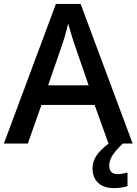

<svg xmlns="http://www.w3.org/2000/svg" viewBox="-20 -737 701 986"><path d="M537.1 0 465.8 -198.2H192.9L123 0H0L267.1 -716.8H394L661.1 0ZM435.1 -298.8 368.2 -493.2Q360.8 -512.7 347.9 -554.7Q335 -596.7 330.1 -616.2Q316.9 -556.2 291.5 -484.9L227.1 -298.8ZM541 113.8Q541 157.2 584 157.2Q605 157.2 634.8 148.9V219.2Q601.1 229 566.9 229Q511.7 229 483.4 201.4Q455.1 173.8 455.1 127Q455.1 95.2 473.6 64.9Q492.2 34.7 538.1 0H610.8Q577.1 32.2 559.1 58.8Q541 85.4 541 113.8Z"/></svg>

Font: JBL Sans
Style: Semibold
Weight: 600
Version: Version 1.10